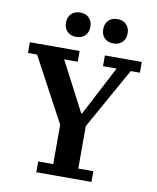

<svg xmlns="http://www.w3.org/2000/svg" viewBox="-97 -981 862 1056"><g transform="rotate(10 334.0 -453.5)"><path d="M179 -60H263V-280L71 -638H20V-698H298V-638H222L366 -362H371L515 -638H439V-698H645V-638H594L403 -297V-60H487V0H179ZM265 -771Q233 -771 215 -790Q197 -809 197 -837V-841Q197 -869 215 -888Q233 -907 265 -907Q297 -907 315 -888Q333 -869 333 -841V-837Q333 -809 315 -790Q297 -771 265 -771ZM473 -771Q441 -771 423 -790Q405 -809 405 -837V-841Q405 -869 423 -888Q441 -907 473 -907Q505 -907 523 -888Q541 -869 541 -841V-837Q541 -809 523 -790Q505 -771 473 -771Z"/></g></svg>

Font: IBM Plex Serif SemiBold
Style: Regular
Weight: 600
Designer: Mike Abbink, Paul van der Laan, Pieter van Rosmalen
Foundry: Bold Monday
Version: Version 2.5